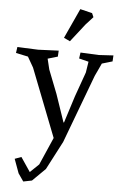

<svg xmlns="http://www.w3.org/2000/svg" viewBox="-65 -801 704 1115"><g transform="rotate(5 286.5 -243.0)"><path d="M114 270 83 225 53 143 91 129 147 212 198 163 268 3 113 -394 78 -455 7 -470 12 -505 134 -500 253 -505 251 -470 193 -453 208 -391 262 -253 317 -92H320L370 -249L421 -392L431 -456L375 -470L380 -505L487 -500L572 -505L570 -470L509 -452L474 -377L325 21L239 186L164 260ZM357 -756 427 -739 437 -716 395 -670 313 -565 277 -582Z"/></g></svg>

Font: Alike Angular
Style: Regular
Weight: 400
Designer: Sveta Sebyakina
Foundry: Cyreal (www.cyreal.org)
Version: Version 1.300; ttfautohint (v1.8.4.7-5d5b)